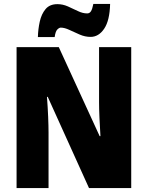

<svg xmlns="http://www.w3.org/2000/svg" viewBox="-20 -1004 749 973"><path d="M645 -51H431L222 -513H218Q222 -461 224 -413Q226 -365 226 -332V-51H64V-765H278L485 -314H489Q486 -362 484 -407.5Q482 -453 482 -487V-765H645ZM172 -816Q173 -856 181.5 -894.5Q190 -933 211 -958Q232 -983 271 -983Q298 -983 324 -971.5Q350 -960 374.5 -948Q399 -936 422 -936Q434 -936 441 -947Q448 -958 453 -984H538Q536 -900 508 -858.5Q480 -817 439 -817Q411 -817 383.5 -829Q356 -841 331.5 -852.5Q307 -864 288 -864Q280 -864 270.5 -854.5Q261 -845 257 -816Z"/></svg>

Font: Noto Sans Tamil UI Condensed Black
Style: Regular
Weight: 900
Width: 3
Designer: Jelle Bosma - Monotype Design Team
Foundry: Monotype Imaging Inc.
Version: Version 2.004; ttfautohint (v1.8.4.7-5d5b)